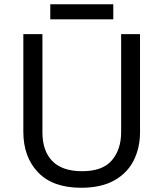

<svg xmlns="http://www.w3.org/2000/svg" viewBox="-20 -875 771 905"><path d="M640 -252Q640 -178 610 -118.5Q580 -59 518.5 -24.5Q457 10 362 10Q229 10 159.5 -62.5Q90 -135 90 -254V-714H180V-251Q180 -164 226.5 -116Q273 -68 367 -68Q464 -68 507.5 -119.5Q551 -171 551 -252V-714H640ZM514 -855V-784H217V-855Z"/></svg>

Font: Noto Sans Syloti Nagri
Style: Regular
Weight: 400
Designer: Monotype Design Team
Foundry: Monotype Imaging Inc.
Version: Version 2.003; ttfautohint (v1.8.4.7-5d5b)